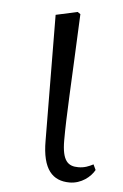

<svg xmlns="http://www.w3.org/2000/svg" viewBox="-44 -554 386 601"><g transform="rotate(5 148.5 -253.0)"><path d="M197 14C234 14 263 -10 275 -32L267 -49C253 -42 240 -36 220 -36C188 -36 169 -51 169 -116C169 -195 175 -282 185 -514L176 -520L108 -505L111 -110C111 -19 144 14 197 14Z"/></g></svg>

Font: Noto Serif CJK HK Light
Style: Regular
Weight: 300
Designer: Ryoko NISHIZUKA 西塚涼子 (kana & ideographs); Frank Grießhammer (Latin, Greek & Cyrillic); Wenlong ZHANG 张文龙 (bopomofo); San
Foundry: Adobe
Version: Version 2.001;hotconv 1.1.0;makeotfexe 2.6.0